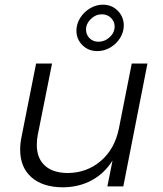

<svg xmlns="http://www.w3.org/2000/svg" viewBox="-20 -795 696 819"><path d="M66 -157Q66 -184 72 -212L134 -524H202L141 -219Q137 -199 137 -177Q137 -120 171.5 -88.5Q206 -57 270 -57Q351 -58 410 -108.5Q469 -159 487 -246L542 -524H609L506 0H438L460 -110Q425 -55 371.5 -26Q318 3 250 4Q163 4 114.5 -38.5Q66 -81 66 -157ZM508 -686Q508 -658 492 -632.5Q476 -607 450 -592Q424 -577 395 -577Q357 -577 331.5 -602.5Q306 -628 306 -664Q306 -693 322 -718.5Q338 -744 364 -759.5Q390 -775 419 -775Q457 -775 482.5 -749Q508 -723 508 -686ZM347 -669Q347 -647 362 -632Q377 -617 400 -617Q427 -617 448 -636.5Q469 -656 469 -682Q469 -703 453.5 -718.5Q438 -734 414 -734Q388 -734 367.5 -714Q347 -694 347 -669Z"/></svg>

Font: Gontserrat Light
Style: Italic
Weight: 300
Italic angle: -11.3°
Designer: Julieta Ulanovsky
Foundry: Julieta Ulanovsky
Version: Version 6.001